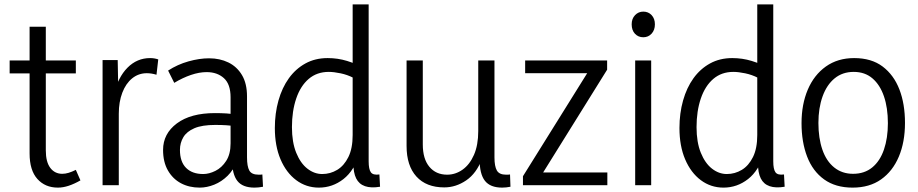

<svg xmlns="http://www.w3.org/2000/svg" viewBox="-20 -845 4190 876"><path d="M244 11Q186 11 150.5 -28.5Q115 -68 115 -145V-723H189V-159Q189 -106 209.5 -79Q230 -52 264 -52Q278 -52 293 -56.5Q308 -61 326 -70L347 -22Q319 -6 293.5 2.5Q268 11 244 11ZM24 -510V-569H326V-510Z M448 0V-571H517L520 -416H501Q518 -492 561.5 -536Q605 -580 665 -580Q675 -580 684 -578.5Q693 -577 702 -574L694 -504Q671 -511 650 -511Q612 -511 583 -487.5Q554 -464 538 -422Q522 -380 522 -326V0Z M1039 -115 1061 -110Q1046 -70 1018.5 -43Q991 -16 957.5 -2.5Q924 11 891 11Q843 11 805.5 -9Q768 -29 746 -67.5Q724 -106 724 -161Q724 -235 787 -282Q850 -329 961 -329Q988 -329 1013 -327.5Q1038 -326 1061 -321V-268Q1036 -272 1013.5 -273.5Q991 -275 962 -275Q902 -275 867 -260Q832 -245 816.5 -219Q801 -193 801 -161Q801 -107 829 -79Q857 -51 907 -51Q934 -51 963 -65.5Q992 -80 1012 -111Q1032 -142 1032 -191V-401Q1032 -461 1001.5 -488.5Q971 -516 923 -516Q889 -516 851 -503Q813 -490 775 -467L747 -523Q790 -551 840 -565Q890 -579 934 -579Q983 -579 1022 -560Q1061 -541 1084 -502.5Q1107 -464 1107 -405V-127Q1107 -86 1117.5 -67Q1128 -48 1160 -48Q1164 -48 1168 -48Q1172 -48 1177 -49L1180 7Q1170 9 1160 10Q1150 11 1141 11Q1087 11 1063 -19.5Q1039 -50 1039 -115Z M1662 -825V-109Q1662 -73 1672 -59Q1682 -45 1711 -49L1714 7Q1673 14 1645.5 4.5Q1618 -5 1605 -31Q1592 -57 1592 -102V-147H1621Q1597 -67 1547 -28Q1497 11 1435 11Q1377 11 1331.5 -23Q1286 -57 1260 -118Q1234 -179 1234 -261Q1234 -328 1250.5 -386.5Q1267 -445 1298 -488Q1329 -531 1373.5 -555.5Q1418 -580 1475 -580Q1521 -580 1563.5 -567Q1606 -554 1642 -533L1592 -490Q1565 -504 1534 -510.5Q1503 -517 1480 -517Q1426 -517 1388.5 -485Q1351 -453 1331.5 -395.5Q1312 -338 1312 -265Q1312 -196 1331.5 -148Q1351 -100 1382.5 -75.5Q1414 -51 1450 -51Q1487 -51 1518.5 -70Q1550 -89 1569.5 -128.5Q1589 -168 1589 -229V-825Z M2168 -120H2179Q2154 -54 2107 -22Q2060 10 2007 10Q1925 10 1880 -39.5Q1835 -89 1835 -179V-569H1909V-186Q1909 -120 1939 -84Q1969 -48 2020 -48Q2058 -48 2090.5 -71Q2123 -94 2142.5 -138.5Q2162 -183 2162 -247V-569H2236V-127Q2236 -86 2247 -67Q2258 -48 2289 -48Q2293 -48 2297.5 -48Q2302 -48 2307 -49L2309 7Q2299 9 2289.5 10Q2280 11 2271 11Q2217 11 2192.5 -20Q2168 -51 2168 -120Z M2751 -58V0H2366V-41L2659 -511H2376V-569H2750V-527L2458 -58Z M2878 0V-569H2951V0ZM2915 -675Q2892 -675 2877 -691Q2862 -707 2862 -734Q2862 -760 2877.5 -776Q2893 -792 2915 -792Q2938 -792 2953 -776Q2968 -760 2968 -734Q2968 -708 2953 -691.5Q2938 -675 2915 -675Z M3508 -825V-109Q3508 -73 3518 -59Q3528 -45 3557 -49L3560 7Q3519 14 3491.5 4.5Q3464 -5 3451 -31Q3438 -57 3438 -102V-147H3467Q3443 -67 3393 -28Q3343 11 3281 11Q3223 11 3177.5 -23Q3132 -57 3106 -118Q3080 -179 3080 -261Q3080 -328 3096.5 -386.5Q3113 -445 3144 -488Q3175 -531 3219.5 -555.5Q3264 -580 3321 -580Q3367 -580 3409.5 -567Q3452 -554 3488 -533L3438 -490Q3411 -504 3380 -510.5Q3349 -517 3326 -517Q3272 -517 3234.5 -485Q3197 -453 3177.5 -395.5Q3158 -338 3158 -265Q3158 -196 3177.5 -148Q3197 -100 3228.5 -75.5Q3260 -51 3296 -51Q3333 -51 3364.5 -70Q3396 -89 3415.5 -128.5Q3435 -168 3435 -229V-825Z M4031 -283Q4031 -353 4013 -405.5Q3995 -458 3960.5 -487.5Q3926 -517 3875 -517Q3824 -517 3788 -487.5Q3752 -458 3733 -405Q3714 -352 3714 -284Q3714 -215 3732 -162.5Q3750 -110 3786 -81Q3822 -52 3872 -52Q3924 -52 3959.5 -81Q3995 -110 4013 -162.5Q4031 -215 4031 -283ZM4109 -284Q4109 -197 4081 -130.5Q4053 -64 4000 -26.5Q3947 11 3870 11Q3792 11 3740 -26.5Q3688 -64 3662.5 -130.5Q3637 -197 3637 -283Q3637 -369 3665.5 -436Q3694 -503 3748 -541.5Q3802 -580 3877 -580Q3956 -580 4007 -541.5Q4058 -503 4083.5 -437Q4109 -371 4109 -284Z"/></svg>

Font: Yaldevi
Style: Regular
Weight: 400
Designer: Sol Matas, Rajitha Manaperi, Kosala Senevirathne
Foundry: Mooniak
Version: Version 1.100